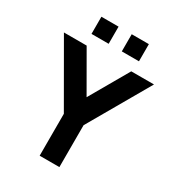

<svg xmlns="http://www.w3.org/2000/svg" viewBox="-214 -1039 1058 1163"><g transform="rotate(30 315.0 -458.0)"><path d="M481 -796V-916H361V-796ZM269 -796V-916H149V-796ZM384 0V-293L630 -720H471L315 -449L159 -720H0L246 -293V0Z"/></g></svg>

Font: Manrope ExtraBold
Style: Regular
Weight: 800
Designer: Mikhail Sharanda
Foundry: Mikhail Sharanda
Version: Version 4.505